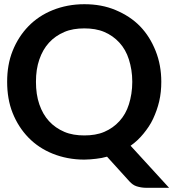

<svg xmlns="http://www.w3.org/2000/svg" viewBox="-20 -751 836 913"><path d="M747 -362C747 -415 738 -464 720 -509C702 -554 678 -593 646 -626C614 -659 575 -684 530 -703C485 -722 436 -731 381 -731C326 -731 276 -721 231 -703C186 -685 147 -659 115 -626C83 -593 58 -554 40 -509C22 -464 14 -415 14 -362C14 -309 22 -259 40 -214C58 -169 83 -130 115 -97C147 -64 186 -38 231 -20C276 -2 326 8 381 8C400 8 419 6 437 4C455 2 472 -1 489 -6L595 111C606 123 617 131 630 135C643 139 658 142 674 142H784L601 -58C624 -74 644 -93 662 -115C680 -137 696 -160 708 -186C720 -212 730 -239 737 -269C744 -299 747 -330 747 -362ZM609 -362C609 -322 603 -287 593 -255C583 -223 568 -197 548 -175C528 -153 504 -136 476 -124C448 -112 416 -107 381 -107C346 -107 314 -112 286 -124C258 -136 233 -153 213 -175C193 -197 178 -223 167 -255C156 -287 151 -322 151 -362C151 -402 156 -436 167 -468C178 -500 193 -526 213 -548C233 -570 258 -587 286 -599C314 -611 346 -616 381 -616C416 -616 448 -611 476 -599C504 -587 528 -570 548 -548C568 -526 583 -500 593 -468C603 -436 609 -402 609 -362Z"/></svg>

Font: SVN-Aleo
Style: Bold
Weight: 700
Designer: Alessio Laiso
Version: Version 1.2.2